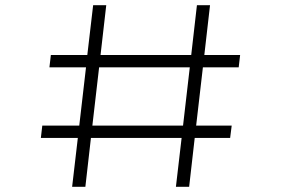

<svg xmlns="http://www.w3.org/2000/svg" viewBox="-20 -720 1140 740"><path d="M137.5 -188.5 143 -236H285.5L311.5 -460.5H170.5L176 -508H316.5L339 -700H389.5L367.5 -508H717L739 -700H789.5L767.5 -508H905.5L900 -460.5H762L736 -236H873L867 -188.5H730.5L709 0H658L680 -188.5H330.5L309 0H258L280 -188.5ZM336 -236H685.5L711.5 -460.5H362Z"/></svg>

Font: Trispace SemiExpanded ExtraLight
Style: Regular
Weight: 200
Width: 6
Designer: Tyler Finck
Foundry: Etcetera Type Company
Version: Version 1.210; ttfautohint (v1.8.3)